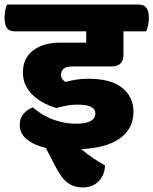

<svg xmlns="http://www.w3.org/2000/svg" viewBox="-60 -640 676 846"><path d="M228 -279Q254 -286 278.5 -289.5Q303 -293 329 -293Q429 -293 478.5 -253Q528 -213 528 -147Q528 -106 510.5 -76Q493 -46 462 -26Q431 -6 389 4.5Q347 15 298 17Q324 39 350.5 57Q377 75 403 89Q401 131 375 158.5Q349 186 304 186Q267 186 239 166Q211 146 185 95L142 12Q88 -1 57.5 -26.5Q27 -52 27 -90Q27 -120 44.5 -139.5Q62 -159 85 -167Q99 -154 118 -141.5Q137 -129 161 -118.5Q185 -108 214 -101.5Q243 -95 276 -95Q360 -95 360 -141Q360 -160 340.5 -169.5Q321 -179 279 -179Q256 -179 232.5 -174.5Q209 -170 188 -164Q164 -171 138.5 -183.5Q113 -196 91 -215Q69 -234 55 -260Q41 -286 41 -321Q41 -384 86 -418Q131 -452 204 -452H320V-502H5Q-20 -502 -30 -517.5Q-40 -533 -40 -563Q-40 -575 -37 -593Q-34 -611 -29 -620H551Q575 -620 585.5 -605Q596 -590 596 -561Q596 -548 592.5 -529.5Q589 -511 584 -502H484V-397Q484 -347 429 -347H259Q230 -347 219.5 -336.5Q209 -326 209 -310Q209 -299 214.5 -291.5Q220 -284 228 -279Z"/></svg>

Font: Baloo 2 ExtraBold
Style: Regular
Weight: 800
Designer: Sarang Kulkarni and Ek Type
Foundry: Ek Type
Version: Version 1.640;hotconv 1.0.111;makeotfexe 2.5.65597; ttfautoh